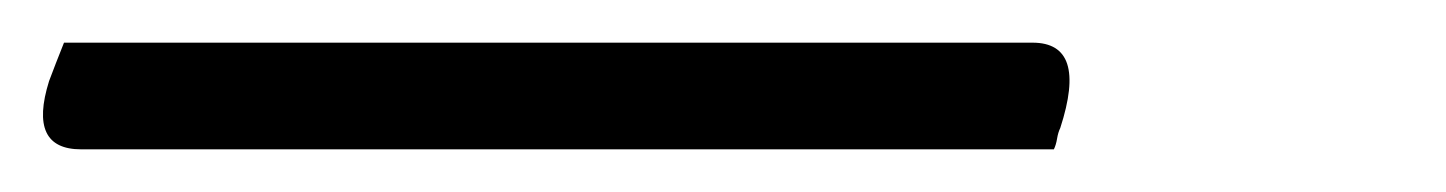

<svg xmlns="http://www.w3.org/2000/svg" viewBox="-58 80 678 90"><path d="M-28 100H426Q452 100 439 140Q438 142 437.5 145Q437 148 436 150H-20Q-45 150 -35 118Q-32 110 -28 100Z"/></svg>

Font: Recursive Sn Csl St Lt
Style: Italic
Weight: 300
Italic angle: -15°
Version: Version 1.079;hotconv 1.0.112;makeotfexe 2.5.65598; ttfautoh